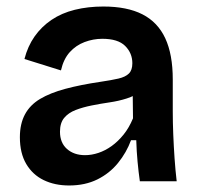

<svg xmlns="http://www.w3.org/2000/svg" viewBox="-20 -556 615 589"><path d="M192 13Q148 13 114 -3.5Q80 -20 60.5 -53Q41 -86 41 -135Q41 -176 56.5 -205Q72 -234 103 -252.5Q134 -271 180.5 -283.5Q227 -296 288 -305Q322 -310 343.5 -315Q365 -320 375.5 -330.5Q386 -341 386 -362Q386 -393 364 -415Q342 -437 294 -437Q266 -437 239.5 -427Q213 -417 194 -396Q175 -375 167 -340L55 -375Q65 -414 86 -444Q107 -474 138 -495Q169 -516 209.5 -526Q250 -536 297 -536Q370 -536 417 -512Q464 -488 487 -438.5Q510 -389 510 -312V-214Q510 -180 511.5 -143.5Q513 -107 515.5 -70.5Q518 -34 522 0H409Q405 -28 402 -60Q399 -92 398 -126H382Q368 -88 342 -56Q316 -24 278.5 -5.5Q241 13 192 13ZM241 -80Q261 -80 282 -87Q303 -94 322.5 -108Q342 -122 359 -143Q376 -164 388 -193L387 -280L411 -276Q394 -262 369 -254Q344 -246 316.5 -242Q289 -238 261.5 -232.5Q234 -227 212 -218.5Q190 -210 177 -194.5Q164 -179 164 -152Q164 -118 185.5 -99Q207 -80 241 -80Z"/></svg>

Font: Bricolage Grotesque 16pt SemiBold
Style: Regular
Weight: 600
Version: Version 1.001;gftools[0.9.33.dev8+g029e19f]